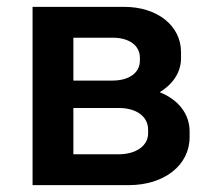

<svg xmlns="http://www.w3.org/2000/svg" viewBox="-20 -540 605 560"><path d="M75 0H355C459 0 533 -58 533 -140V-157C533 -207 501 -249 446 -271C486 -296 508 -330 508 -371V-388C508 -465 439 -520 342 -520H75ZM194 -305V-430H309C357 -430 388 -407 388 -372V-363C388 -328 357 -305 308 -305ZM194 -90V-225H327C378 -225 412 -200 412 -162V-151C412 -115 377 -90 326 -90Z"/></svg>

Font: Fixel Display SemiBold
Style: Regular
Weight: 600
Designer: AlfaBravo + MacPaw
Foundry: Kyrylo Tkachov, Marchela Mozhyna, Serhii Makarenko, Maria Weinstein, Zakhar Kryvoshyya
Version: Version 1.211